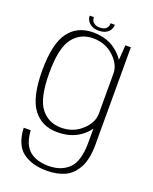

<svg xmlns="http://www.w3.org/2000/svg" viewBox="-165 -771 866 1090"><g transform="rotate(20 267.5 -225.5)"><path d="M253 230Q316.5 230 362.5 208.8Q408.5 187.5 436.5 135.8Q464.5 84 464.5 -4V-592H431.5L422.5 -467V-1.5Q422.5 111 377 156Q331.5 201 254 201Q207 201 171 185.5Q135 170 115 136.5Q95 103 91 45H49Q54 147 109 188.5Q164 230 253 230ZM235.5 4Q324.5 4 382.5 -43.2Q440.5 -90.5 440.5 -139L422.5 -175.5Q422.5 -121.5 371.5 -74.5Q320.5 -27.5 247 -27.5Q171 -27.5 125 -86.2Q79 -145 79 -297Q79 -449 125 -508Q171 -567 247 -567Q320.5 -567 371.5 -519.8Q422.5 -472.5 422.5 -419L439.5 -454.5Q439.5 -500.5 381.8 -549.5Q324 -598.5 235 -598.5Q140.5 -598.5 88.5 -528.5Q36.5 -458.5 36.5 -297Q36.5 -136 88.8 -66Q141 4 235.5 4ZM259 -618Q284.5 -618 301.5 -626.8Q318.5 -635.5 327 -650Q335.5 -664.5 335.5 -681H310Q310 -670 305.5 -659.8Q301 -649.5 289.8 -643.2Q278.5 -637 259 -637Q241 -637 229.8 -643.2Q218.5 -649.5 213.5 -659.5Q208.5 -669.5 208.5 -681H183.5Q183.5 -664.5 192.5 -650Q201.5 -635.5 218.5 -626.8Q235.5 -618 259 -618Z"/></g></svg>

Font: Anybody UltraCondensed Thin ExtraLight
Style: Regular
Weight: 250
Version: Version 1.111